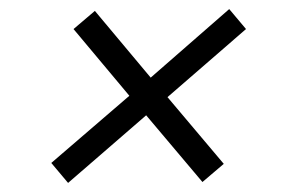

<svg xmlns="http://www.w3.org/2000/svg" viewBox="-20 -542 640 423"><path d="M130 -139 93 -183 265 -331 142 -478 189 -518 312 -371 485 -522 522 -478 349 -328 473 -181 426 -141 302 -288Z"/></svg>

Font: JetBrains Mono NL ExtraLight
Style: Italic
Weight: 200
Italic angle: -9°
Monospace: yes
Designer: Philipp Nurullin, Konstantin Bulenkov
Foundry: JetBrains
Version: Version 2.305; ttfautohint (v1.8.4.7-5d5b)